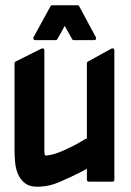

<svg xmlns="http://www.w3.org/2000/svg" viewBox="-20 -688 495 727"><path d="M413 -8Q413 0 406 0H317Q309 0 309 -8V-49L283 -35Q249 -18 207 0.5Q165 19 121 19Q92 19 75 6Q58 -7 49 -27Q40 -47 37.5 -71Q35 -95 35 -116V-449Q35 -451 36.5 -452.5Q38 -454 39 -455L137 -504Q142 -506 145 -504Q148 -502 148 -497V-114Q148 -109 149 -104Q150 -99 155 -99Q170 -100 187.5 -105.5Q205 -111 222.5 -119Q240 -127 257 -135.5Q274 -144 287 -152Q295 -157 299.5 -159.5Q304 -162 309 -164V-449Q309 -453 313 -455L402 -504Q407 -506 410 -504Q413 -502 413 -497ZM343 -547Q345 -543 343 -539.5Q341 -536 336 -536H260Q255 -536 253 -540L225 -590Q218 -576 211.5 -565Q205 -554 197 -540Q195 -536 190 -536H114Q109 -536 107 -539.5Q105 -543 107 -547L171 -664Q173 -668 178 -668H273Q278 -668 280 -664Z"/></svg>

Font: RonaldsonGothic
Style: Regular
Weight: 400
Designer: Mr. Robertson for MacKellar, Smiths & Jordan Co. Philadelphia
Foundry: CAT-Fonts Peter Wiegel
Version: Version 1.000